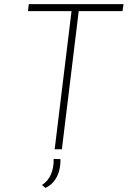

<svg xmlns="http://www.w3.org/2000/svg" viewBox="-20 -726 621 934"><path d="M120 -706H581L576 -672H363L281 0H246L328 -672H116ZM201 188 184 174Q214 155 228 122Q242 89 241 47L274 48Q275 74 268.5 101.5Q262 129 245.5 152Q229 175 201 188Z"/></svg>

Font: Josefin Sans ExtraLight
Style: Italic
Weight: 250
Italic angle: -7°
Designer: Santiago Orozco
Foundry: Typemade
Version: Version 2.000